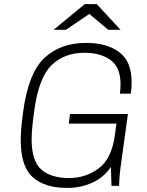

<svg xmlns="http://www.w3.org/2000/svg" viewBox="-20 -905 714 935"><path d="M621 -504Q621 -476 617 -449H564Q567 -473 567 -494Q567 -578 518 -613Q469 -648 391 -648Q293 -648 231 -587.5Q169 -527 147 -368Q134 -277 134 -227Q134 -121 181 -79.5Q228 -38 316 -38Q399 -38 462 -86Q525 -134 540 -251L547 -303H315L321 -350H603L571 -119Q561 -52 560 0H523L520 -92Q485 -40 428.5 -15Q372 10 310 10H305Q198 10 139.5 -42Q81 -94 81 -223Q81 -274 92 -356Q117 -548 195.5 -622Q274 -696 397 -696H403Q499 -696 560 -651.5Q621 -607 621 -504ZM415 -837 301 -760H241L393 -885H451L567 -760H507Z"/></svg>

Font: Chivo Thin Italic
Style: Regular
Weight: 100
Italic angle: -8.05°
Designer: Hector Gatti
Foundry: Omnibus-Type
Version: Version 1.007